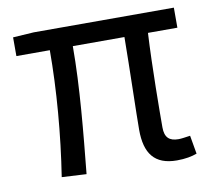

<svg xmlns="http://www.w3.org/2000/svg" viewBox="-66 -619 787 707"><g transform="rotate(-10 327.0 -265.0)"><path d="M541 13C573 13 597 8 616 1L604 -68C583 -65 570 -63 560 -63C526 -63 509 -78 509 -116C509 -169 510 -344 517 -468H627V-543H103L25 -538V-468H150C150 -321 136 -153 112 0L204 5C219 -146 236 -315 236 -468H429C428 -348 423 -179 423 -122C423 -34 457 13 541 13Z"/></g></svg>

Font: Noto Sans CJK JP Regular
Style: Regular
Weight: 400
Designer: Ryoko NISHIZUKA (kana & ideographs); Paul D. Hunt (Latin, Greek & Cyrillic); Wenlong ZHANG (bopomofo); Sandoll Communica
Foundry: Adobe Systems Incorporated
Version: Version 1.001;PS 1.001;hotconv 1.0.78;makeotf.lib2.5.61930